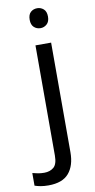

<svg xmlns="http://www.w3.org/2000/svg" viewBox="-161 -780 524 1063"><g transform="rotate(-10 101.5 -248.5)"><path d="M78 -681Q78 -710 93 -723.5Q108 -737 130 -737Q150 -737 165.5 -723.5Q181 -710 181 -681Q181 -653 165.5 -639Q150 -625 130 -625Q108 -625 93 -639Q78 -653 78 -681ZM22 240Q-3 240 -22 236.5Q-41 233 -55 228V157Q-40 161 -24 164Q-8 167 11 167Q43 167 64 149.5Q85 132 85 83V-536H173V80Q173 155 137 197.5Q101 240 22 240Z"/></g></svg>

Font: Noto Sans IKEA
Style: Regular
Weight: 400
Designer: Monotype Design Team
Foundry: Monotype Imaging Inc.
Version: Version 2.001